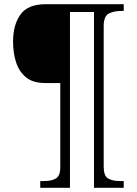

<svg xmlns="http://www.w3.org/2000/svg" viewBox="-20 -780 652 911"><path d="M171 111V79H191Q224 79 245 67Q266 55 266 14V-386H195Q136 -386 103 -413.5Q70 -441 56 -485.5Q42 -530 42 -582Q42 -662 77 -711Q112 -760 197 -760H567V-728H554Q520 -728 496 -715.5Q472 -703 472 -656V11Q472 54 492.5 66.5Q513 79 549 79H567V111H426V-723H312V111Z"/></svg>

Font: Noto Serif Gurmukhi Light
Style: Regular
Weight: 300
Designer: Vaibhav Singh and the Monotype Design Team
Foundry: Monotype Imaging Inc.
Version: Version 2.004; ttfautohint (v1.8.4.7-5d5b)